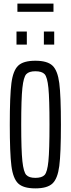

<svg xmlns="http://www.w3.org/2000/svg" viewBox="-20 -1031 391 1059"><path d="M34 -344Q34 -503 43 -572.5Q52 -642 80.5 -669Q109 -696 175 -696Q241 -696 269.5 -669Q298 -642 307 -572.5Q316 -503 316 -344Q316 -185 307 -115.5Q298 -46 269.5 -19Q241 8 175 8Q109 8 80.5 -19Q52 -46 43 -115.5Q34 -185 34 -344ZM253 -344Q253 -486 247 -546Q241 -606 226 -622Q211 -638 175 -638Q140 -638 125 -622Q110 -606 103.5 -546Q97 -486 97 -344Q97 -202 103.5 -142Q110 -82 125 -66Q140 -50 175 -50Q211 -50 226 -66Q241 -82 247 -142Q253 -202 253 -344ZM71 -785V-857H128V-785ZM222 -785V-857H279V-785ZM76 -966V-1011H275V-966Z"/></svg>

Font: Saira Ultra Condensed
Style: Regular
Weight: 400
Width: 1
Designer: Hector Gatti with collaboration of the Omnibus-Type team
Foundry: Omnibus-Type
Version: Version 1.001; ttfautohint (v1.8)